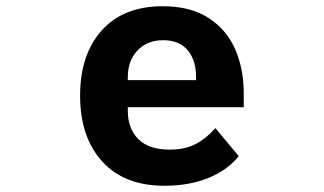

<svg xmlns="http://www.w3.org/2000/svg" viewBox="-20 -583 1040 616"><path d="M237 -276Q237 -408 306.5 -485.5Q376 -563 502 -563Q591 -563 649 -525.5Q707 -488 734.5 -425Q762 -362 762 -284V-239H390V-228Q390 -170 424 -136.5Q458 -103 524 -103Q574 -103 608 -121Q642 -139 671 -172L746 -82Q710 -37 648.5 -12Q587 13 507 13Q379 13 308 -65Q237 -143 237 -276ZM390 -335V-326H609V-336Q609 -390 582 -422Q555 -454 504 -454Q452 -454 421 -421Q390 -388 390 -335Z"/></svg>

Font: IBM Plex Sans JP
Style: Bold
Weight: 700
Designer: Mike Abbink; Paul van der Laan; Pieter van Rosmalen; Wujin Sim; Yejin Wi; Jinhee Kim; Boomi Park; Yona Kim; Kichan Ma
Foundry: Sandoll Inc.
Version: Version 1.001